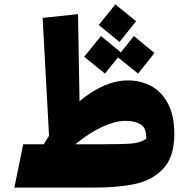

<svg xmlns="http://www.w3.org/2000/svg" viewBox="-20 -849 854 869"><path d="M769 -242Q769 -141 721 -88Q673 -35 596 -17.5Q519 0 408 0H45L85 -196H178Q196 -226 202 -234L173 -768L333 -785L340 -391Q453 -485 560 -485Q615 -485 662.5 -460.5Q710 -436 739.5 -381.5Q769 -327 769 -242ZM548 -302Q503 -302 445 -276Q387 -250 321 -196H438Q543 -196 580.5 -200Q618 -204 642 -221Q643 -271 616 -286.5Q589 -302 548 -302ZM521 -659 427 -736 502 -829 596 -753ZM605 -516 514 -589 455 -516 361 -592 437 -686 527 -612 586 -686 679 -609Z"/></svg>

Font: FiraGO Heavy
Style: Italic
Weight: 900
Italic angle: -8°
Designer: bBox Type GmbH
Foundry: bBox Type GmbH
Version: Version 1.001